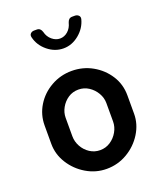

<svg xmlns="http://www.w3.org/2000/svg" viewBox="-135 -805 756 900"><g transform="rotate(-20 243.0 -355.0)"><path d="M242 8Q188 8 141 -20Q94 -48 65.5 -93.5Q37 -139 37 -191V-283Q37 -336 64.5 -381Q92 -426 139.5 -453Q187 -480 243 -480Q299 -480 346 -453.5Q393 -427 421.5 -382.5Q450 -338 450 -283V-191Q450 -140 421.5 -94Q393 -48 345.5 -20Q298 8 242 8ZM243 -85Q271 -85 294 -100Q317 -115 331 -139.5Q345 -164 345 -191V-283Q345 -309 331 -333Q317 -357 294 -372Q271 -387 243 -387Q214 -387 191.5 -372Q169 -357 155.5 -333Q142 -309 142 -283V-191Q142 -164 155.5 -139.5Q169 -115 192 -100Q215 -85 243 -85ZM245 -592Q202 -592 166.5 -621Q131 -650 121 -692Q118 -704 125 -711Q132 -718 143 -718H156Q166 -718 172 -712.5Q178 -707 181 -697Q187 -672 205.5 -656.5Q224 -641 245 -641Q267 -641 284.5 -656.5Q302 -672 308 -697Q311 -707 317 -712.5Q323 -718 333 -718H346Q357 -718 364.5 -711Q372 -704 369 -692Q358 -650 322.5 -621Q287 -592 245 -592Z"/></g></svg>

Font: Dosis SemiBold
Style: Regular
Weight: 600
Designer: EdgarTolentino, PabloImpallari, IginoMarini
Foundry: EdgarTolentino, PabloImpallari, IginoMarini
Version: Version 3.001; ttfautohint (v1.8.2)